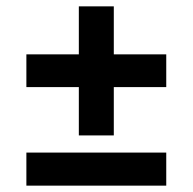

<svg xmlns="http://www.w3.org/2000/svg" viewBox="-20 -584 606 604"><path d="M63 -310V-413H503V-310ZM228 -158V-564H338V-158ZM63 0V-104H503V0Z"/></svg>

Font: Montagu Slab 144pt SemiBold
Style: Regular
Weight: 600
Version: Version 1.000